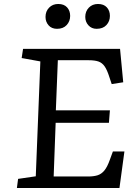

<svg xmlns="http://www.w3.org/2000/svg" viewBox="-20 -946 689 966"><path d="M183 -637 89 -654 96 -700H584L600 -532L542 -523L530 -559Q519 -594 506.5 -612Q494 -630 475.5 -636.5Q457 -643 425 -643H271L261 -391H533L528 -328H260L250 -58H423Q451 -58 470.5 -64Q490 -70 505 -88Q520 -106 533 -143L548 -184H606L581 0H65L71 -46L160 -59ZM209 -861Q209 -889 227 -907.5Q245 -926 273 -926Q302 -926 317.5 -909Q333 -892 333 -866Q333 -839 315.5 -820Q298 -801 267 -801Q240 -801 224.5 -818.5Q209 -836 209 -861ZM409 -861Q409 -889 427 -907.5Q445 -926 473 -926Q502 -926 517.5 -909Q533 -892 533 -866Q533 -839 515.5 -820Q498 -801 466 -801Q441 -801 425 -818.5Q409 -836 409 -861Z"/></svg>

Font: Literata 7pt
Style: Italic
Weight: 400
Italic angle: -2°
Designer: Latin by Veronika Burian and Jose Scaglione. Greek by Irene Vlachou. Cyrillic by Vera Evstafieva
Foundry: TypeTogether
Version: Version 3.002